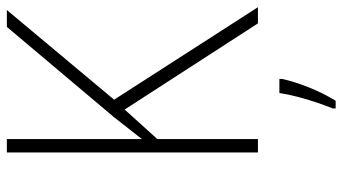

<svg xmlns="http://www.w3.org/2000/svg" viewBox="-234 -520 975 546"><g transform="rotate(-90 253.0 -246.5)"><path d="M506 0H460L215 -379L131 -286V0H93V-714H131V-330Q143 -345 158.5 -365Q174 -385 193 -409L450 -714H498L243 -409ZM302 69Q294 105 277.5 146Q261 187 240 221H218V213Q225 196 234.5 168.5Q244 141 251.5 111.5Q259 82 262 61H302Z"/></g></svg>

Font: Noto Sans Khmer SemiCondensed ExtraLight
Style: Regular
Weight: 200
Width: 4
Designer: Danh Hong and the Monotype Design Team
Foundry: Monotype Imaging Inc.
Version: Version 2.004; ttfautohint (v1.8.4.7-5d5b)